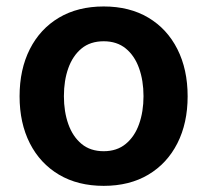

<svg xmlns="http://www.w3.org/2000/svg" viewBox="-20 -573 651 603"><path d="M305.7 10.7Q224.6 10.7 165.3 -24.4Q106 -59.6 73.7 -123Q41.5 -186.5 41.5 -270.5Q41.5 -355 73.7 -418.7Q106 -482.4 165.3 -517.6Q224.6 -552.7 305.7 -552.7Q386.7 -552.7 445.8 -517.6Q504.9 -482.4 537.1 -418.7Q569.3 -355 569.3 -270.5Q569.3 -186.5 537.1 -123Q504.9 -59.6 445.8 -24.4Q386.7 10.7 305.7 10.7ZM305.7 -98.1Q347.2 -98.1 375 -121.1Q402.8 -144 416.7 -183.1Q430.7 -222.2 430.7 -271Q430.7 -319.8 416.7 -358.9Q402.8 -397.9 375 -420.7Q347.2 -443.4 305.7 -443.4Q263.7 -443.4 236.1 -420.7Q208.5 -397.9 194.6 -359.1Q180.7 -320.3 180.7 -271Q180.7 -222.2 194.6 -183.1Q208.5 -144 236.1 -121.1Q263.7 -98.1 305.7 -98.1Z"/></svg>

Font: Inter Cardless
Style: Bold
Weight: 700
Designer: Rasmus Andersson
Foundry: rsms
Version: Version 4.001;git-9221beed3